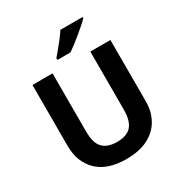

<svg xmlns="http://www.w3.org/2000/svg" viewBox="-213 -1087 1181 1250"><g transform="rotate(-30 378.0 -462.0)"><path d="M671 -252Q671 -178 638.5 -118.5Q606 -59 540.5 -24.5Q475 10 375 10Q233 10 159 -62.5Q85 -135 85 -254V-714H236V-277Q236 -189 272 -153Q308 -117 379 -117Q453 -117 486.5 -156Q520 -195 520 -278V-714H671ZM589 -924Q575 -910 552 -890Q529 -870 502.5 -848Q476 -826 450.5 -806.5Q425 -787 406 -774H307V-787Q323 -806 344.5 -831.5Q366 -857 387 -884.5Q408 -912 422 -934H589Z"/></g></svg>

Font: Noto Sans Gujarati UI
Style: Bold
Weight: 700
Designer: Jelle Bosma - Monotype Design Team, Universal Thirst
Foundry: Monotype Imaging Inc.
Version: Version 2.106; ttfautohint (v1.8.4.7-5d5b)